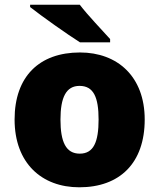

<svg xmlns="http://www.w3.org/2000/svg" viewBox="-20 -786 677 816"><path d="M319 -766H108V-756C156 -718 266 -640 320 -606H448V-620C415 -657 353 -721 319 -766ZM595 -278C595 -461 479 -563 320 -563C147 -563 42 -461 42 -278C42 -93 157 10 317 10C489 10 595 -93 595 -278ZM237 -278C237 -372 261 -421 318 -421C378 -421 399 -372 399 -278C399 -183 378 -133 319 -133C260 -133 237 -183 237 -278Z"/></svg>

Font: Noto Sans UI Black
Style: Regular
Weight: 900
Designer: Monotype Design Team
Foundry: Monotype Imaging Inc.
Version: Version 1.901